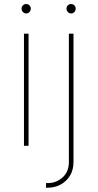

<svg xmlns="http://www.w3.org/2000/svg" viewBox="-20 -710 475 935"><path d="M96.7 0V-545.9H119.1V0ZM107.9 -644.5Q98.1 -644.5 91.6 -651.6Q85 -658.7 85 -668Q85 -677.2 91.6 -683.8Q98.1 -690.4 107.4 -690.4Q117.2 -690.4 123.5 -683.8Q129.9 -677.2 129.9 -668Q129.9 -658.7 123.5 -651.6Q117.2 -644.5 107.9 -644.5ZM315.4 -545.9H337.9V79.1Q337.9 117.7 320.6 145.8Q303.2 173.8 274.9 189Q246.6 204.1 212.9 204.1H204.1V181.6H212.9Q253.4 181.6 284.4 154.3Q315.4 127 315.4 79.1ZM326.7 -644.5Q316.9 -644.5 310.3 -651.6Q303.7 -658.7 303.7 -668Q303.7 -677.2 310.3 -683.8Q316.9 -690.4 326.2 -690.4Q335.9 -690.4 342.3 -683.8Q348.6 -677.2 348.6 -668Q348.6 -658.7 342.3 -651.6Q335.9 -644.5 326.7 -644.5Z"/></svg>

Font: Inter Tight Thin
Style: Regular
Weight: 250
Designer: Rasmus Andersson
Foundry: rsms
Version: Version 3.004